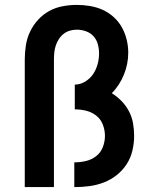

<svg xmlns="http://www.w3.org/2000/svg" viewBox="-20 -763 640 783"><path d="M81 0V-520Q81 -549 85.5 -578Q90 -607 102.5 -633.5Q115 -660 135 -682Q155 -704 180.5 -718Q206 -732 235 -737.5Q264 -743 293 -743Q320 -743 347 -738.5Q374 -734 398.5 -723Q423 -712 443.5 -693.5Q464 -675 477 -651.5Q490 -628 496.5 -601.5Q503 -575 503 -548Q503 -525 498.5 -502.5Q494 -480 485.5 -459Q477 -438 464.5 -418.5Q452 -399 436 -383Q458 -369 476 -350.5Q494 -332 506 -309Q518 -286 522.5 -260.5Q527 -235 527 -209Q527 -179 520 -149Q513 -119 496.5 -93.5Q480 -68 456 -49Q432 -30 403.5 -19Q375 -8 345 -4Q315 0 285 0H283V-101H285Q308 -101 331 -106.5Q354 -112 372.5 -126.5Q391 -141 399.5 -163.5Q408 -186 408 -209Q408 -232 399.5 -254.5Q391 -277 372.5 -291.5Q354 -306 331 -311.5Q308 -317 285 -317V-418Q307 -418 327 -430Q347 -442 359.5 -460.5Q372 -479 378 -501Q384 -523 384 -545Q384 -564 379 -582.5Q374 -601 361.5 -615Q349 -629 330.5 -635.5Q312 -642 294 -642Q279 -642 265 -638Q251 -634 239.5 -625Q228 -616 220 -603.5Q212 -591 207.5 -577.5Q203 -564 201.5 -549.5Q200 -535 200 -520V0Z"/></svg>

Font: Iosevka Custom Extended
Style: Bold
Weight: 700
Width: 7
Monospace: yes
Designer: Belleve Invis
Foundry: Belleve Invis
Version: Version 11.2.4; ttfautohint (v1.8.4)